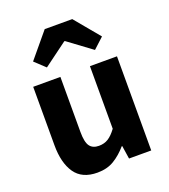

<svg xmlns="http://www.w3.org/2000/svg" viewBox="-153 -957 953 1081"><g transform="rotate(-20 323.0 -416.5)"><path d="M245 14Q153 14 111 -47Q69 -108 69 -214V-564H232V-234Q232 -173 249.5 -149Q267 -125 304 -125Q336 -125 360 -140Q384 -155 409 -189V-564H571V0H438L426 -79H423Q387 -37 345 -11.5Q303 14 245 14ZM117 -698 241 -847H406L530 -698L467 -640L325 -745H321L179 -640Z"/></g></svg>

Font: Noto Sans JP ExtraBold
Style: Regular
Weight: 800
Designer: Ryoko NISHIZUKA  (kana, bopomofo & ideographs); Paul D. Hunt (Latin, Greek & Cyrillic); Sandoll Communications , Soo-you
Foundry: Adobe
Version: Version 2.004-H2;hotconv 1.0.118;makeotfexe 2.5.65603